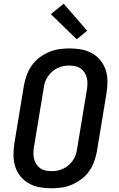

<svg xmlns="http://www.w3.org/2000/svg" viewBox="-20 -1003 640 1031"><path d="M256 8Q224 8 193 2.5Q162 -3 136 -17.5Q110 -32 90.5 -55.5Q71 -79 62 -107.5Q53 -136 52.5 -168Q52 -200 57 -232L109 -547Q114 -574 124 -601Q134 -628 151 -652Q168 -676 192 -694Q216 -712 243 -723.5Q270 -735 298 -739Q326 -743 353 -743Q385 -743 416 -737.5Q447 -732 473.5 -717.5Q500 -703 519 -679.5Q538 -656 547.5 -627.5Q557 -599 557 -567Q557 -535 552 -503L500 -188Q495 -161 485 -134Q475 -107 458 -83Q441 -59 417 -41Q393 -23 366 -11.5Q339 0 311 4Q283 8 256 8ZM257 -84Q273 -84 289 -87Q305 -90 320.5 -97.5Q336 -105 349 -116.5Q362 -128 371.5 -142Q381 -156 386.5 -171.5Q392 -187 394 -203L446 -518Q449 -535 449.5 -551.5Q450 -568 446.5 -583.5Q443 -599 434.5 -612.5Q426 -626 413.5 -635Q401 -644 385 -647.5Q369 -651 352 -651Q336 -651 320 -648Q304 -645 288.5 -637.5Q273 -630 260 -618.5Q247 -607 237.5 -593Q228 -579 222.5 -563.5Q217 -548 215 -532L163 -217Q160 -200 159.5 -183.5Q159 -167 162.5 -151.5Q166 -136 174.5 -122.5Q183 -109 195.5 -100Q208 -91 224 -87.5Q240 -84 257 -84ZM392 -792 253 -927 322 -983 448 -838Z"/></svg>

Font: Iosevka SS04 SmBd Ex Obl
Style: Regular
Weight: 600
Width: 7
Italic angle: -9°
Monospace: yes
Designer: Belleve Invis
Foundry: Belleve Invis
Version: Version 19.0.0; ttfautohint (v1.8.4)